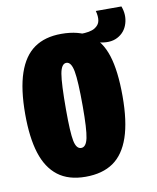

<svg xmlns="http://www.w3.org/2000/svg" viewBox="-73 -661 599 731"><g transform="rotate(-10 226.5 -295.5)"><path d="M14 -262Q14 -359 35 -420.5Q56 -482 97.5 -511Q139 -540 202 -540Q270 -540 311.5 -511.5Q353 -483 372 -423.5Q391 -364 391 -266Q391 -169 370 -107.5Q349 -46 307 -17Q265 12 200 12Q134 12 93 -19.5Q52 -51 33 -111.5Q14 -172 14 -262ZM235 -254Q235 -352 228 -390Q221 -428 202 -428Q183 -428 176.5 -390.5Q170 -353 170 -252Q170 -164 176.5 -131.5Q183 -99 202 -99Q221 -99 228 -132.5Q235 -166 235 -254ZM271 -501 273 -527Q312 -527 329.5 -537.5Q347 -548 350 -564.5Q353 -581 347 -603H446Q459 -569 449 -536Q439 -503 409 -487.5Q379 -472 335 -484Z"/></g></svg>

Font: Bricolage Grotesque 96pt Condensed ExBd
Style: Regular
Weight: 800
Width: 3
Designer: Mathieu Triay
Foundry: Atelier Triay
Version: Version 1.001;Glyphs 3.2 (3207)